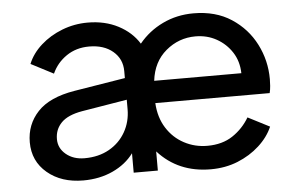

<svg xmlns="http://www.w3.org/2000/svg" viewBox="-44 -614 1067 689"><g transform="rotate(-5 489.0 -269.5)"><path d="M230 12Q289 12 336.5 -10Q384 -32 412 -70V0H499V-69Q572 12 689 12Q742 12 786.5 -6Q831 -24 864.5 -54.5Q898 -85 914 -122L836 -162Q813 -123 775.5 -98Q738 -73 684 -73Q639 -73 600.5 -93.5Q562 -114 538 -152Q514 -190 511 -242H923Q926 -254 927 -267.5Q928 -281 928 -292Q928 -359 898 -418Q868 -477 811.5 -514Q755 -551 675 -551Q615 -551 564 -526.5Q513 -502 478 -459Q452 -501 404 -526Q356 -551 294 -551Q246 -551 202 -534Q158 -517 125 -487.5Q92 -458 77 -421L158 -379Q175 -417 210 -441Q245 -465 292 -465Q345 -465 377.5 -437.5Q410 -410 410 -366V-341L226 -311Q135 -296 92.5 -250.5Q50 -205 50 -141Q50 -73 100.5 -30.5Q151 12 230 12ZM514 -322Q522 -390 568.5 -429Q615 -468 675 -468Q717 -468 751 -449Q785 -430 806 -397.5Q827 -365 828 -322ZM241 -67Q201 -67 174.5 -89Q148 -111 148 -144Q148 -179 171.5 -203Q195 -227 247 -236L410 -263V-229Q410 -184 389 -147Q368 -110 330 -88.5Q292 -67 241 -67Z"/></g></svg>

Font: Plus Jakarta Sans Medium
Style: Regular
Weight: 500
Designer: Gumpita Rahayu
Foundry: Tokotype
Version: Version 2.004; ttfautohint (v1.8.3)